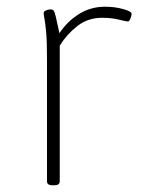

<svg xmlns="http://www.w3.org/2000/svg" viewBox="-20 -550 442 572"><path d="M136 2Q120 2 120 -10V-373Q120 -427 117.5 -454.5Q115 -482 112.5 -494Q110 -506 110 -511Q110 -516 117 -519Q124 -522 131 -522Q137 -522 140 -518Q143 -514 146.5 -499Q150 -484 157 -451Q180 -486 215 -508Q250 -530 293 -530Q322 -530 347 -523Q372 -516 372 -509Q372 -503 368.5 -494.5Q365 -486 361 -486Q357 -486 334.5 -491.5Q312 -497 284 -497Q242 -497 210.5 -472.5Q179 -448 158 -414V-10Q158 2 142 2Z"/></svg>

Font: Asap Semi Expanded Thin
Style: Regular
Weight: 100
Width: 6
Designer: Pablo Cosgaya
Foundry: Omnibus-Type
Version: Version 3.001; ttfautohint (v1.8.4.7-5d5b)